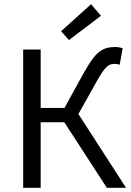

<svg xmlns="http://www.w3.org/2000/svg" viewBox="-20 -891 620 911"><path d="M90 0V-656H173V-379H286L378 -546Q399 -583 416 -607Q433 -631 450.5 -644.5Q468 -658 486 -663Q504 -668 526 -668Q535 -668 544.5 -666.5Q554 -665 562 -662L548 -584Q542 -586 535.5 -587Q529 -588 524 -588Q513 -588 504 -585Q495 -582 485.5 -573Q476 -564 465 -548Q454 -532 439 -505L352 -350L578 0H487L285 -311H173V0ZM307 -701 270 -743 412 -871 459 -816Z"/></svg>

Font: Pinyin1712
Style: Regular
Weight: 400
Version: Version 1